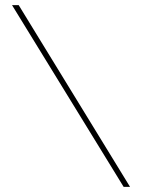

<svg xmlns="http://www.w3.org/2000/svg" viewBox="-20 -730 554 750"><path d="M53 -710 488 0H463L27 -710Z"/></svg>

Font: Raleway-v4020 Thin
Style: Regular
Weight: 250
Designer: Matt McInerney, Pablo Impallari, Rodrigo Fuenzalida
Foundry: Matt McInerney, Pablo Impallari, Rodrigo Fuenzalida
Version: Version 4.020;PS 004.020;hotconv 1.0.88;makeotf.lib2.5.64775